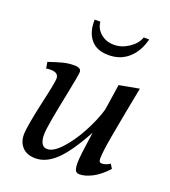

<svg xmlns="http://www.w3.org/2000/svg" viewBox="-122 -732 734 831"><g transform="rotate(20 244.5 -316.0)"><path d="M54 -70Q54 -107 84 -240Q104 -327 104 -346Q104 -373 67 -373Q55 -373 47 -371L42 -400Q83 -414 107 -420Q131 -426 157 -426Q189 -426 189 -407Q189 -393 169 -295Q157 -238 146.5 -179.5Q136 -121 136 -99Q136 -75 144 -60Q152 -45 170 -45Q198 -45 234 -84Q270 -123 301.5 -181.5Q333 -240 348 -292L366 -411L458 -428Q426 -263 413 -188.5Q400 -114 400 -84Q400 -67 413 -67Q431 -67 451 -80L463 -60Q429 -23 396.5 -6.5Q364 10 338 10Q324 10 319 -1Q314 -12 314 -36Q314 -64 331 -179Q275 -76 229.5 -33Q184 10 136 10Q96 10 75 -12.5Q54 -35 54 -70ZM172 -642H198Q201 -610 226 -589Q251 -568 287 -568Q322 -568 354.5 -589.5Q387 -611 398 -642H423Q409 -585 372 -551.5Q335 -518 280 -518Q225 -518 197.5 -551.5Q170 -585 172 -642Z"/></g></svg>

Font: Unna
Style: Italic
Weight: 400
Italic angle: -8.05°
Designer: Jorge de Buen Unna
Foundry: Omnibus-Type
Version: Version 2.008